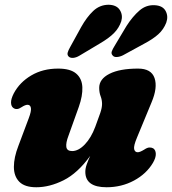

<svg xmlns="http://www.w3.org/2000/svg" viewBox="-20 -774 725 809"><path d="M625.5 -149Q636 -142 636.5 -125.8Q637 -109.5 624.5 -88Q597 -41.5 544.5 -13.2Q492 15 429 15Q339.5 15 339.5 -50Q339.5 -64.5 345.5 -81.5Q351.5 -98.5 360 -117Q307 -44 248 -14.5Q189 15 133 15Q84 15 61.2 -8.2Q38.5 -31.5 38.5 -71Q38.5 -110.5 57.5 -159.5L101 -275.5Q112.5 -305.5 110.2 -319Q108 -332.5 96 -332.5Q86.5 -332.5 71 -322.5Q51 -308.5 36.5 -319Q27 -325.5 26.5 -341.2Q26 -357 38 -380.5Q63 -427.5 111.8 -456.2Q160.5 -485 225 -485Q276.5 -485 301 -464Q325.5 -443 327 -406.5Q328.5 -370 312 -323.5L268.5 -202Q257 -172 259.5 -154.8Q262 -137.5 284 -137.5Q310.5 -137.5 337.2 -165.2Q364 -193 381.5 -240Q395 -276 402.5 -298Q410 -320 410 -336Q410 -353 404 -368.5Q398 -384 398 -404Q398 -441 441.2 -463Q484.5 -485 562 -485Q617.5 -485 631.2 -445Q645 -405 618.5 -342.5L557.5 -195Q542.5 -159.5 545.2 -146Q548 -132.5 560.5 -132.5Q569.5 -132.5 587.5 -143.5Q600 -152 609 -152.5Q618 -153 625.5 -149ZM322 -660Q345.5 -702 372.8 -727.8Q400 -753.5 437 -754Q471 -753.5 484.8 -732Q498.5 -710.5 491 -684.5Q481.5 -656 460.2 -634.5Q439 -613 399.5 -590L314 -539Q301.5 -531.5 289 -530.2Q276.5 -529 269.5 -535.5Q262.5 -542.5 265.2 -552.5Q268 -562.5 275.5 -575.5ZM513 -664.5Q539 -705 567.8 -729.8Q596.5 -754.5 633 -752Q666 -750 678 -727.5Q690 -705 680.5 -678.5Q669.5 -650 647.2 -629.8Q625 -609.5 585 -588.5L498 -541Q485 -534.5 472.5 -533.8Q460 -533 454.5 -540.5Q447.5 -548 451.2 -558Q455 -568 462.5 -580Z"/></svg>

Font: Fraunces 9pt Soft Black
Style: Italic
Weight: 900
Italic angle: -16°
Version: Version 1.000;[b76b70a41]